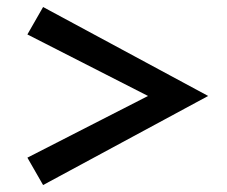

<svg xmlns="http://www.w3.org/2000/svg" viewBox="-20 -601 642 544"><path d="M102.1 -76.7 57.6 -154.3 399.4 -329.1 57.6 -503.4 102.1 -581.1 569.8 -329.1Z"/></svg>

Font: Acari Sans SemiBold
Style: Italic
Weight: 600
Italic angle: -13°
Designer: Alfredo Marco Pradil and Stefan Peev
Foundry: Hanken Design Co.
Version: Version 1.045;January 11, 2019;FontCreator 11.5.0.2425 64-bi